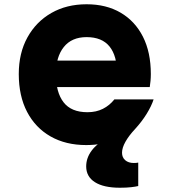

<svg xmlns="http://www.w3.org/2000/svg" viewBox="-20 -660 790 900"><path d="M215 -376H583L529 -313Q529 -398 493.5 -442Q458 -486 386 -486Q316 -486 279 -439.5Q242 -393 242 -313Q242 -227 278 -180.5Q314 -134 390 -134Q431 -134 462.5 -150Q494 -166 516 -194H700Q675 -126 629.5 -78Q584 -30 521.5 -5Q459 20 384 20Q288 20 217 -20.5Q146 -61 107 -135.5Q68 -210 68 -313Q68 -411 108.5 -484.5Q149 -558 220.5 -599Q292 -640 386 -640Q478 -640 545.5 -600.5Q613 -561 650 -488Q687 -415 687 -313Q687 -297 685.5 -280.5Q684 -264 682 -252H215ZM542 220Q466 220 425 194Q384 168 384 120Q384 80 410 45.5Q436 11 482 -10L700 -194Q690 -163 667.5 -126.5Q645 -90 613 -55Q584 -24 568 4.5Q552 33 552 56Q552 78 567 91Q582 104 607 104Q615 104 620 103.5Q625 103 628 102V212Q616 215 594.5 217.5Q573 220 542 220Z"/></svg>

Font: Martian Mono SemiExpanded ExtraBold
Style: Regular
Weight: 800
Width: 6
Designer: Roman Shamin
Foundry: Evil Martians
Version: Version 1.000